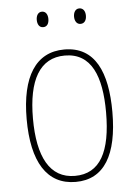

<svg xmlns="http://www.w3.org/2000/svg" viewBox="-52 -740 558 790"><g transform="rotate(-5 227.5 -345.0)"><path d="M127 -668C127 -651 134 -636 151 -636C167 -636 175 -649 175 -668C175 -686 167 -700 151 -700C134 -700 127 -684 127 -668ZM281 -668C281 -651 289 -636 305 -636C322 -636 330 -650 330 -668C330 -686 322 -700 305 -700C289 -700 281 -685 281 -668ZM404 -264C404 -428 356 -537 229 -537C111 -537 50 -440 50 -265C50 -88 110 10 229 10C347 10 404 -87 404 -264ZM76 -265C76 -423 125 -512 229 -512C339 -512 378 -413 378 -265C378 -102 332 -15 228 -15C124 -15 76 -107 76 -265Z"/></g></svg>

Font: Noto Sans Sinhala UI Condensed Thin
Style: Regular
Weight: 100
Width: 3
Designer: Jelle Bosma - Monotype Design Team
Foundry: Monotype Imaging Inc.
Version: Version 2.006